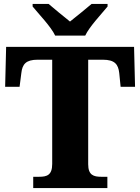

<svg xmlns="http://www.w3.org/2000/svg" viewBox="-20 -951 709 971"><path d="M259 -771H411C432 -816 493 -880 524 -918V-931H443C419 -910 364 -866 334 -842C304 -866 250 -910 226 -931H145V-918C176 -880 238 -816 259 -771ZM148 0H523V-57H492C454 -57 426 -65 426 -120V-649H500C560 -649 578 -626 583 -582L590 -512H663L658 -714H11L6 -512H79L88 -582C93 -626 111 -649 170 -649H244V-122C244 -65 217 -57 178 -57H148Z"/></svg>

Font: Noto Serif Malayalam ExtraBold
Style: Regular
Weight: 800
Designer: Indian type Foundry, Jelle Bosma, Monotype Design Team
Foundry: Monotype Imaging Inc.
Version: Version 2.104